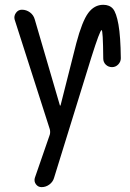

<svg xmlns="http://www.w3.org/2000/svg" viewBox="-20 -560 540 800"><path d="M410.2 -540Q436.5 -540 450.7 -523.4Q464.8 -506.8 473.6 -457.5Q482.4 -408.2 483.4 -317.4Q483.4 -302.7 472.7 -291.5Q461.9 -280.3 446.8 -280.3Q431.6 -280.3 420.9 -290.5Q410.2 -300.8 410.2 -316.4Q409.2 -435.5 403.3 -434.6Q396.5 -434.6 360.4 -320.3L205.1 181.6Q200.2 198.2 185.5 209Q170.9 219.7 153.3 219.7Q138.7 219.7 129.9 208Q121.1 196.3 125 181.6L187.5 1Q190.4 -9.8 187.5 -21.5L41 -478.5Q37.1 -493.2 46.4 -506.3Q55.7 -519.5 71.3 -519.5Q89.8 -519.5 105 -508.3Q120.1 -497.1 125 -478.5L229.5 -121.1Q229.5 -120.1 230.5 -120.1Q232.4 -120.1 232.4 -121.1L297.9 -379.9Q322.3 -471.7 347.7 -505.9Q373 -540 410.2 -540Z"/></svg>

Font: Rounded-X Mgen+ 1m regular
Style: Regular
Weight: 400
Designer: [Source Han Sans]
Ryoko NISHIZUKA  (kana & ideographs); Paul D. Hunt (Latin, Greek & Cyrillic); Wenlong ZHANG  (bopomofo
Version: Version 1.059.20150602